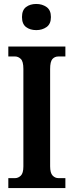

<svg xmlns="http://www.w3.org/2000/svg" viewBox="-20 -949 371 969"><path d="M22 0V-50H56Q72 -50 85 -62.5Q98 -75 98 -109V-601Q98 -639 85 -651.5Q72 -664 56 -664H22V-714H310V-664H275Q256 -664 244.5 -651Q233 -638 233 -601V-110Q233 -76 245.5 -63Q258 -50 275 -50H310V0ZM163 -797Q132 -797 111.5 -812.5Q91 -828 91 -863Q91 -898 111.5 -913.5Q132 -929 163 -929Q193 -929 215 -913.5Q237 -898 237 -863Q237 -828 215 -812.5Q193 -797 163 -797Z"/></svg>

Font: Noto Serif ExtraCondensed
Style: Bold
Weight: 700
Width: 2
Designer: Monotype Design Team
Foundry: Monotype Imaging Inc.
Version: Version 2.014; ttfautohint (v1.8.4.7-5d5b)